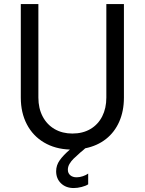

<svg xmlns="http://www.w3.org/2000/svg" viewBox="-20 -740 724 960"><path d="M260.7 116.2Q260.7 86.4 278.6 61.3Q296.4 36.1 329.6 7.8Q255.9 5.4 200.2 -27.6Q144.5 -60.5 114.3 -118.4Q84 -176.3 84 -252V-719.7H171.9V-252Q171.9 -198.7 193.1 -158Q214.4 -117.2 252.9 -94.7Q291.5 -72.3 341.8 -72.3Q393.6 -72.3 431.9 -94.7Q470.2 -117.2 491 -158Q511.7 -198.7 511.7 -252V-719.7H599.6V-252Q599.6 -185.1 576.4 -132.1Q553.2 -79.1 509.8 -44.9Q466.3 -10.7 406.2 1.5Q393.1 13.7 382.8 21.5Q359.4 42 347.7 53.7Q335.9 65.4 327.6 79.3Q319.3 93.3 319.3 108.4Q319.3 126 331.3 136.2Q343.3 146.5 363.3 146.5Q378.4 146.5 394.8 140.9Q411.1 135.3 420.9 127.9V181.6Q409.2 189.5 388.2 194.8Q367.2 200.2 348.6 200.2Q309.6 200.2 285.2 176.8Q260.7 153.3 260.7 116.2Z"/></svg>

Font: Reddit Sans Fudge
Style: Regular
Weight: 400
Designer: Stephen Hutchings
Foundry: Reddit
Version: Version 1.011